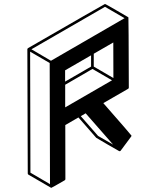

<svg xmlns="http://www.w3.org/2000/svg" viewBox="-20 -853 772 949"><path d="M233.9 75.2H231.9Q231.9 74.7 231.2 74.5Q230.5 74.2 120.6 10.3Q117.2 8.3 117.2 4.4L115.2 -609.9Q115.7 -613.3 118.7 -615.2Q497.1 -833.5 499 -833.5Q501 -833.5 556.9 -801Q612.8 -768.6 613.3 -768.1H613.8L614.7 -766.1Q615.7 -766.1 616.7 -419.9Q616.7 -416 613.3 -414.1L490.7 -343.3Q629.4 -185.1 629.9 -182.6Q629.9 -180.2 628.4 -178.2L576.2 -107.9H575.7Q575.7 -106.9 574.7 -106.4Q573.7 -106 572.3 -106V-105.5Q570.3 -106 568.8 -106.2Q567.4 -106.4 512 -138.7Q456.5 -170.9 455.6 -171.9L367.7 -272.5L302.7 -234.9L303.2 32.2Q303.2 36.1 299.8 38.1Q235.8 75.2 233.9 75.2ZM227.1 57.1 225.6 -541.5 128.9 -597.7 130.4 0.5ZM231.9 -552.7 595.7 -763.2 499 -819.3 135.3 -609.4ZM539.1 -138.2 403.3 -293 379.4 -278.8 464.8 -181.2ZM301.8 -449.7 430.2 -523.9V-579.6L301.8 -505.4ZM302.2 -322.3 533.7 -456.1 437 -512.2 302.2 -434.1ZM540.5 -467.3 540 -643.1 443.4 -587.4V-523.9Z"/></svg>

Font: 3D Isometric
Style: Bold
Weight: 700
Designer: GGBotNet
Foundry: GGBotNet
Version: 1.14